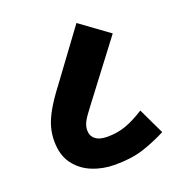

<svg xmlns="http://www.w3.org/2000/svg" viewBox="-118 -732 774 830"><g transform="rotate(-20 269.5 -316.5)"><path d="M272 0Q217 0 168.5 -19.5Q120 -39 89.5 -80Q59 -121 59 -186Q59 -218 67.5 -249Q76 -280 97 -317.5Q118 -355 156 -405L324 -633L456 -537L258 -276Q229 -239 219 -219.5Q209 -200 209 -181Q209 -155 227.5 -140Q246 -125 283 -125Q328 -125 367.5 -139Q407 -153 454 -183L511 -63Q459 -36 404 -18Q349 0 272 0Z"/></g></svg>

Font: Noto Sans Devanagari SemiCondensed ExtraBold
Style: Regular
Weight: 800
Width: 4
Designer: Jelle Bosma - Monotype Design Team
Foundry: Monotype Imaging Inc.
Version: Version 2.004; ttfautohint (v1.8.4.7-5d5b)